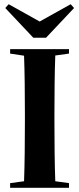

<svg xmlns="http://www.w3.org/2000/svg" viewBox="-20 -890 376 910"><path d="M28 -636 94 -626C97 -549 98 -443 98 -354V-310C98 -219 97 -110 94 -31L28 -22V0H307V-22L242 -31C239 -110 238 -219 238 -310V-354C238 -443 239 -549 242 -627L307 -636V-657H28ZM21 -870 5 -852 138 -711H198L331 -852L315 -870L168 -788Z"/></svg>

Font: Source Serif 4 Display
Style: Bold
Weight: 700
Designer: Frank Grießhammer
Foundry: Adobe Systems Incorporated
Version: Version 4.004;hotconv 1.0.117;makeotfexe 2.5.65602